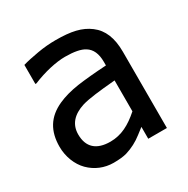

<svg xmlns="http://www.w3.org/2000/svg" viewBox="-136 -679 796 814"><g transform="rotate(-30 262.5 -272.0)"><path d="M371.1 0H462.4V-373C462.4 -441.4 442.9 -488.3 403.3 -518.1C363.8 -547.9 315.9 -558.6 239.3 -558.6C211.4 -558.6 181.6 -556.2 150.9 -550.8C120.1 -545.4 93.8 -540 72.8 -533.7V-440.4H78.1C134.3 -463.9 195.3 -477.5 238.8 -477.5C283.2 -477.5 314.9 -471.2 334 -459C358.9 -443.8 371.1 -416.5 371.1 -376.5V-358.9C314 -355.5 266.6 -351.1 228 -345.7C189.5 -339.8 155.8 -330.6 127.9 -317.9C59.6 -287.1 28.3 -234.9 28.3 -158.2C28.3 -109.9 46.9 -63 76.7 -33.2C107.9 -2 148.9 15.1 193.8 15.1C220.7 15.1 242.2 12.7 257.8 8.3C288.6 -1 316.4 -15.6 341.3 -35.2C352.5 -43.9 362.3 -51.8 371.1 -58.1ZM371.1 -134.3C324.7 -93.3 280.8 -69.3 226.6 -69.3C158.7 -69.3 123 -101.6 123 -164.1C123 -212.4 151.4 -245.6 207.5 -263.2C240.7 -272.9 294.4 -278.8 361.3 -284.7L371.1 -285.6Z"/></g></svg>

Font: SG Kara SemiBold
Style: Regular
Weight: 400
Designer: Damoon Khanjanzadeh
Version: Version 1.000